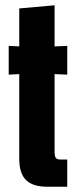

<svg xmlns="http://www.w3.org/2000/svg" viewBox="-20 -708 292 728"><path d="M159 0Q104 0 78.5 -25.5Q53 -51 53 -105V-427L13 -425V-534L53 -532V-676L187 -688V-532L235 -534V-425L187 -427V-133Q187 -116 191.5 -109.5Q196 -103 210 -103H235V0Z"/></svg>

Font: Mona Sans Condensed
Style: Bold
Weight: 700
Width: 3
Designer: Deni Anggara
Foundry: GitHub
Version: Version 2.000